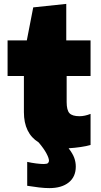

<svg xmlns="http://www.w3.org/2000/svg" viewBox="-20 -748 519 988"><path d="M234 220Q210 220 180.5 216.5Q151 213 120 208V85Q142 90 165.5 93Q189 96 205 96Q222 96 227 91Q232 86 232 79Q232 66 219 41.5Q206 17 179 -15Q103 -62 103 -171V-357H19V-540H118L151 -710L321 -728V-540H446V-357H323V-223Q323 -181 337.5 -165.5Q352 -150 389 -150Q416 -150 446 -162V-2Q426 4 395.5 8.5Q365 13 333 15Q354 42 362 64Q370 86 370 109Q370 162 333.5 191Q297 220 234 220Z"/></svg>

Font: Plata Sans Black
Style: Regular
Weight: 900
Designer: Pablo Impallari, Andres Torresi, & Cristiano Sobral
Foundry: Pablo Impallari, Andres Torresi, & Cristiano Sobral
Version: Version 1.00;December 28, 2019;FontCreator 12.0.0.2547 64-bi